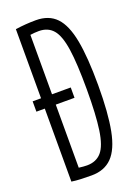

<svg xmlns="http://www.w3.org/2000/svg" viewBox="-139 -769 600 838"><g transform="rotate(-20 161.0 -350.0)"><path d="M137 10Q111 10 87 9Q63 8 44 5V-334H5V-382H44V-703Q92 -710 139 -710Q199 -710 233.5 -674Q268 -638 283 -559Q298 -480 298 -351Q298 -221 282.5 -141.5Q267 -62 231.5 -26Q196 10 137 10ZM133 -38Q176 -38 200.5 -66.5Q225 -95 235 -163.5Q245 -232 245 -350Q245 -470 235 -537.5Q225 -605 201 -633Q177 -661 135 -661Q115 -661 95 -658V-382H182V-334H95V-41Q118 -38 133 -38Z"/></g></svg>

Font: Georama Extra Condensed Light
Style: Regular
Weight: 300
Width: 2
Designer: Jean-Baptiste Levee
Foundry: Production Type
Version: Version 1.000